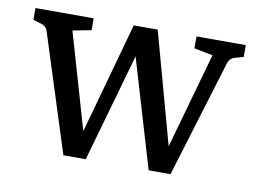

<svg xmlns="http://www.w3.org/2000/svg" viewBox="-55 -490 769 575"><g transform="rotate(10 330.0 -203.0)"><path d="M168.7 6.2 54.5 -351.6Q52 -359.6 46.7 -364Q41.5 -368.4 33.1 -370.9L9.8 -377.5V-413.5H186.9V-377.5L130.5 -366.5L214.9 -75.3L308.7 -413.5H325.1H381.5L474.5 -75.3L556.4 -366.2L499.6 -377.5V-413.5H649.5V-377.5L625.1 -370.9Q616.7 -368.7 611.5 -364Q606.2 -359.3 603.6 -351.3L494.5 6.2H428L330.2 -322.9L236.7 6.2Z"/></g></svg>

Font: Rasa
Style: Regular
Weight: 400
Version: Version 1.000;PS 1.000;hotconv 1.0.88;makeotf.lib2.5.647800;